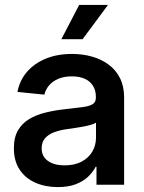

<svg xmlns="http://www.w3.org/2000/svg" viewBox="-20 -760 592 790"><path d="M217.8 9.8Q166.5 9.8 125.5 -8.3Q84.5 -26.4 60.8 -62Q37.1 -97.7 37.1 -149.9Q37.1 -194.8 54.2 -223.9Q71.3 -252.9 100.3 -270.3Q129.4 -287.6 166.3 -296.6Q203.1 -305.7 242.2 -310.1Q291 -315.4 319.8 -319.3Q348.6 -323.2 361.6 -331.5Q374.5 -339.8 374.5 -358.4V-361.8Q374.5 -387.2 363 -406.2Q351.6 -425.3 329.6 -435.5Q307.6 -445.8 275.9 -445.8Q244.1 -445.8 220.2 -435.8Q196.3 -425.8 181.9 -408.7Q167.5 -391.6 162.6 -370.6L51.8 -381.8Q61 -429.7 91.3 -464.6Q121.6 -499.5 168.7 -518.8Q215.8 -538.1 276.4 -538.1Q319.3 -538.1 357.9 -527.3Q396.5 -516.6 426.5 -494.6Q456.5 -472.7 473.6 -438.7Q490.7 -404.8 490.7 -358.9V0H377V-73.7H373.5Q362.3 -51.8 342.3 -32.7Q322.3 -13.7 291.7 -2Q261.2 9.8 217.8 9.8ZM245.6 -79.6Q287.1 -79.6 316.2 -95.2Q345.2 -110.8 360.1 -136.7Q375 -162.6 375 -193.4V-255.4Q369.1 -251 356.2 -247.1Q343.3 -243.2 325.7 -239.7Q308.1 -236.3 289.6 -233.6Q271 -231 254.4 -228.5Q226.1 -224.6 202.6 -215.8Q179.2 -207 165.3 -191.2Q151.4 -175.3 151.4 -149.9Q151.4 -116.2 177.2 -97.9Q203.1 -79.6 245.6 -79.6ZM232.4 -598.6 305.7 -739.7H424.3L319.8 -598.6Z"/></svg>

Font: Inter Cardless Tabular Medium
Style: Regular
Weight: 500
Designer: Rasmus Andersson
Foundry: rsms
Version: Version 4.000;git-4fc901f